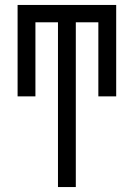

<svg xmlns="http://www.w3.org/2000/svg" viewBox="-20 -755 540 775"><path d="M214 0V-665H123V-366H51V-735H449V-366H377V-665H286V0Z"/></svg>

Font: Iosevka srxl
Style: Regular
Weight: 400
Monospace: yes
Designer: Belleve Invis
Foundry: Belleve Invis
Version: Version 33.0.1; ttfautohint (v1.8.3)